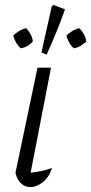

<svg xmlns="http://www.w3.org/2000/svg" viewBox="-20 -757 372 783"><path d="M192 -72Q180 -34 154.5 -14Q129 6 104 6Q83 6 66.5 -8.5Q50 -23 43 -52L133 -481H188L105 -53Q151 -57 192 -72ZM170 -534 149 -543 191 -731 198 -737 245 -719Q231 -678 212.5 -632.5Q194 -587 170 -534ZM87 -642Q111 -616 114 -588Q93 -564 64 -560Q41 -583 34 -612Q44 -622 58 -630.5Q72 -639 87 -642ZM304 -642Q328 -617 332 -588Q322 -578 308.5 -570Q295 -562 281 -560Q258 -581 251 -612Q261 -622 275 -630.5Q289 -639 304 -642Z"/></svg>

Font: Piazzolla Light
Style: Italic
Weight: 300
Italic angle: -11.3°
Designer: Juan Pablo del Peral
Foundry: Huerta Tipografica
Version: Version 1.330